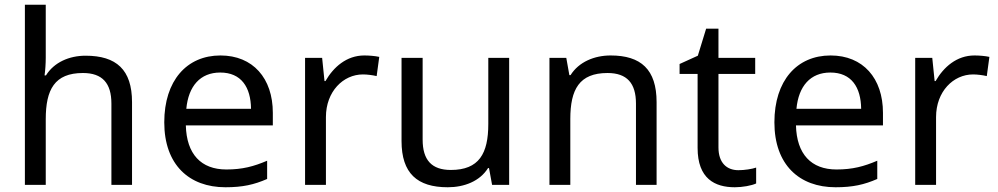

<svg xmlns="http://www.w3.org/2000/svg" viewBox="-20 -780 4209 810"><path d="M173 -537V-760H85V0H173V-277C173 -402 210 -472 330 -472C412 -472 450 -429 450 -343V0H537V-349C537 -486 471 -545 341 -545C272 -545 208 -517 174 -462H168C171 -483 173 -511 173 -537Z M910 -546C768 -546 673 -440 673 -264C673 -85 778 10 931 10C1004 10 1052 -1 1107 -25V-102C1051 -78 1003 -65 935 -65C828 -65 767 -130 764 -251H1131V-304C1131 -450 1047 -546 910 -546ZM909 -474C998 -474 1038 -412 1039 -321H766C775 -417 825 -474 909 -474Z M1517 -546C1442 -546 1387 -497 1353 -438H1349L1339 -536H1267V0H1355V-286C1355 -394 1428 -466 1511 -466C1529 -466 1552 -463 1569 -459L1580 -540C1562 -544 1537 -546 1517 -546Z M2128 -536H2040V-257C2040 -132 2001 -63 1882 -63C1801 -63 1763 -105 1763 -191V-536H1674V-185C1674 -49 1740 10 1869 10C1938 10 2004 -15 2039 -71H2043L2056 0H2128Z M2556 -546C2488 -546 2422 -519 2387 -463H2382L2369 -536H2298V0H2386V-278C2386 -403 2424 -472 2543 -472C2625 -472 2663 -429 2663 -343V0H2750V-349C2750 -487 2684 -546 2556 -546Z M3095 -62C3046 -62 3011 -93 3011 -158V-468H3166V-536H3011V-659H2959L2924 -545L2847 -510V-468H2923V-156C2923 -26 2996 10 3080 10C3112 10 3151 3 3170 -6V-73C3153 -67 3121 -62 3095 -62Z M3484 -546C3342 -546 3247 -440 3247 -264C3247 -85 3352 10 3505 10C3578 10 3626 -1 3681 -25V-102C3625 -78 3577 -65 3509 -65C3402 -65 3341 -130 3338 -251H3705V-304C3705 -450 3621 -546 3484 -546ZM3483 -474C3572 -474 3612 -412 3613 -321H3340C3349 -417 3399 -474 3483 -474Z M4091 -546C4016 -546 3961 -497 3927 -438H3923L3913 -536H3841V0H3929V-286C3929 -394 4002 -466 4085 -466C4103 -466 4126 -463 4143 -459L4154 -540C4136 -544 4111 -546 4091 -546Z"/></svg>

Font: Noto Sans Gurmukhi UI
Style: Regular
Weight: 400
Designer: Jelle Bosma - Monotype Design Team
Foundry: Monotype Imaging Inc.
Version: Version 2.004